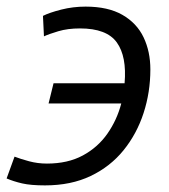

<svg xmlns="http://www.w3.org/2000/svg" viewBox="-47 -550 511 581"><path d="M89 11Q46 11 20 5Q-6 -1 -27 -10L-3 -76Q15 -69 41 -62Q67 -55 95 -55Q158 -55 203.5 -79.5Q249 -104 278 -145.5Q307 -187 320 -237H100L115 -298H330Q330 -298 330 -298Q330 -298 330 -298Q337 -379 306.5 -421.5Q276 -464 195 -464Q158 -464 129.5 -455.5Q101 -447 86 -440L83 -502Q103 -512 138.5 -521Q174 -530 212 -530Q280 -530 323.5 -505Q367 -480 387.5 -437Q408 -394 408 -340Q408 -271 387.5 -208Q367 -145 327 -95.5Q287 -46 227.5 -17.5Q168 11 89 11Z"/></svg>

Font: Ubuntu Sans
Style: Italic
Weight: 400
Italic angle: -13.5°
Designer: Dalton Maag Ltd
Foundry: Dalton Maag Ltd
Version: Version 1.006